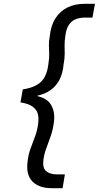

<svg xmlns="http://www.w3.org/2000/svg" viewBox="-20 -831 516 1003"><path d="M250 152Q184 152 149.5 117Q115 82 124 13Q128 -24 140 -56Q152 -88 164 -120.5Q176 -153 180 -191Q183 -217 177 -238Q171 -259 149.5 -274.5Q128 -290 87 -296L99 -364Q145 -371 173.5 -388Q202 -405 215.5 -433Q229 -461 233 -499Q238 -529 237 -551Q236 -573 235.5 -594.5Q235 -616 240 -642Q246 -699 270 -736Q294 -773 332.5 -792Q371 -811 420 -811H476L463 -739H422Q395 -739 374 -730Q353 -721 339 -700Q325 -679 321 -640Q317 -616 317.5 -594.5Q318 -573 318 -549Q318 -525 312 -493Q308 -448 291 -415Q274 -382 245 -361Q216 -340 175 -331V-329Q228 -317 248 -281Q268 -245 262 -196Q257 -155 245.5 -121.5Q234 -88 222.5 -58Q211 -28 207 2Q201 45 220.5 62.5Q240 80 278 80H319L307 152Z"/></svg>

Font: DM Sans 11pt
Style: Italic
Weight: 400
Italic angle: -10°
Version: Version 4.004;gftools[0.9.30]